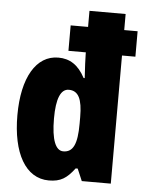

<svg xmlns="http://www.w3.org/2000/svg" viewBox="-54 -803 642 857"><g transform="rotate(5 267.0 -375.0)"><path d="M197 10C250 10 277 -8 312 -54H321L344 0H474V-574H534V-688H474V-760H312V-688H234V-574H312V-565C312 -544 314 -509 317 -459H312C282 -516 243 -540 192 -540C93 -540 32 -437 32 -268C32 -99 92 10 197 10ZM250 -125C216 -125 196 -171 196 -268C196 -357 215 -401 251 -401C294 -401 312 -365 312 -284V-254C312 -163 294 -125 250 -125Z"/></g></svg>

Font: Noto Sans Arabic UI XCn Bk
Style: Regular
Weight: 900
Width: 2
Designer: Monotype Design Team, Nadine Chahine and Nizar Qandah
Foundry: Monotype Imaging Inc.
Version: Version 2.010